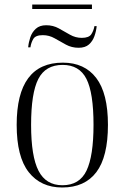

<svg xmlns="http://www.w3.org/2000/svg" viewBox="-20 -822 553 852"><path d="M123 -782V-802H388V-782ZM105 -612Q107 -634 114.5 -656.5Q122 -679 139 -694.5Q156 -710 185 -710Q216 -710 241 -696Q266 -682 290.5 -668Q315 -654 343 -654Q375 -654 385.5 -670.5Q396 -687 399 -706H409Q407 -684 399 -661.5Q391 -639 374.5 -624.5Q358 -610 329 -610Q298 -610 272.5 -624Q247 -638 222.5 -652Q198 -666 170 -666Q138 -666 128 -649.5Q118 -633 115 -612ZM256 10Q161 10 107.5 -58Q54 -126 54 -268Q54 -544 259 -544Q355 -544 407 -476Q459 -408 459 -268Q459 -126 407.5 -58Q356 10 256 10ZM257 0Q333 0 364 -65Q395 -130 395 -268Q395 -410 363.5 -472Q332 -534 258 -534Q182 -534 150 -471.5Q118 -409 118 -268Q118 -128 151 -64Q184 0 257 0Z"/></svg>

Font: Noto Serif Display SemiCondensed Light
Style: Regular
Weight: 300
Width: 4
Designer: Monotype Design Team
Foundry: Monotype Imaging Inc.
Version: Version 2.009